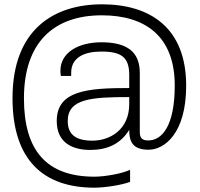

<svg xmlns="http://www.w3.org/2000/svg" viewBox="-20 -717 925 890"><path d="M790 -321C790 -133 731 -66 667 -66C639 -66 628 -77 628 -105V-379C628 -476 570 -521 450 -521C344 -521 260 -474 260 -389C260 -381 261 -373 262 -365H310V-380C310 -451 371 -478 450 -478C542 -478 579 -452 579 -370V-309C384 -309 243 -297 243 -156C243 -50 323 -22 398 -22C477 -22 538 -49 579 -115C579 -60 595 -23 669 -23C741 -23 843 -97 843 -320C843 -588 676 -697 453 -697C229 -697 38 -580 38 -262C38 27 183 153 418 153C461 153 541 142 583 126V70C547 88 464 102 418 102C195 102 91 -20 91 -261C91 -521 230 -646 452 -646C651 -646 790 -551 790 -321ZM579 -267V-234C579 -117 491 -65 408 -65C332 -65 294 -93 294 -156C294 -260 405 -267 579 -267Z"/></svg>

Font: ChivoLight
Style: Regular
Weight: 300
Designer: Hector Gatti
Foundry: Omnibus-Type
Version: Version 1.004;PS 001.004;hotconv 1.0.88;makeotf.lib2.5.64775